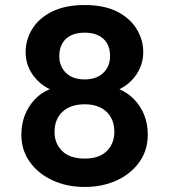

<svg xmlns="http://www.w3.org/2000/svg" viewBox="-20 -732 673 764"><path d="M317 12Q247 12 190 -14Q133 -40 99 -87Q65 -134 65 -196Q65 -239 79 -274Q93 -309 118 -336Q143 -363 178 -377Q135 -398 108.5 -437Q82 -476 82 -525Q82 -574 108.5 -617Q135 -660 187.5 -686Q240 -712 317 -712Q394 -712 445.5 -686Q497 -660 523.5 -617Q550 -574 550 -525Q550 -477 524 -437.5Q498 -398 455 -377Q490 -362 515 -335.5Q540 -309 554 -274Q568 -239 568 -196Q568 -134 534.5 -87Q501 -40 444 -14Q387 12 317 12ZM317 -101Q375 -101 405 -131Q435 -161 435 -207Q435 -258 403.5 -287.5Q372 -317 317 -317Q261 -317 229 -287.5Q197 -258 197 -207Q197 -161 227.5 -131Q258 -101 317 -101ZM317 -416Q364 -416 391 -442Q418 -468 418 -509Q418 -553 391.5 -577.5Q365 -602 317 -602Q269 -602 242.5 -577.5Q216 -553 216 -508Q216 -468 242.5 -442Q269 -416 317 -416Z"/></svg>

Font: DM Sans 9pt
Style: Bold
Weight: 700
Version: Version 4.004;gftools[0.9.30]